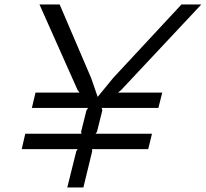

<svg xmlns="http://www.w3.org/2000/svg" viewBox="-20 -830 911 850"><path d="M783.2 -810.1H871.1L516.1 -431.2L502 -419.9H698.2L681.2 -352.1H430.2L433.1 -341.8L409.2 -246.1L402.8 -237.8H652.8L636.2 -169.9H387.2L388.2 -161.1L349.1 0H277.8L317.9 -161.1L324.2 -169.9H76.2L91.8 -237.8H340.8L338.9 -246.1L362.8 -341.8L370.1 -352.1H121.1L137.2 -419.9H332L323.2 -432.1L154.8 -810.1H244.1L383.8 -483.9L412.1 -401.9H413.1L481 -484.9Z"/></svg>

Font: Sinkin Sans 300 Light Italic
Style: Regular
Weight: 300
Italic angle: -112°
Designer: Keith Bates
Foundry: K-Type
Version: Sinkin Sans (version 1.0)  by Keith Bates   •   © 2014   www